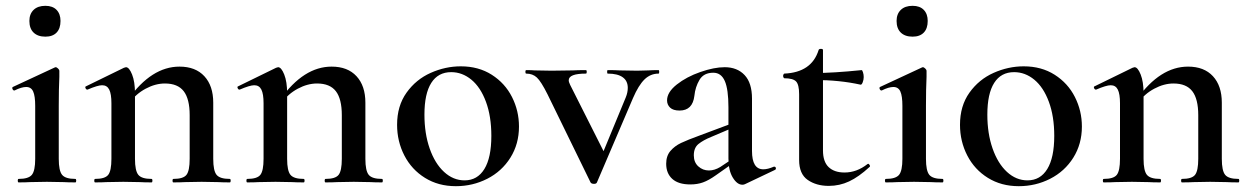

<svg xmlns="http://www.w3.org/2000/svg" viewBox="-20 -627 4296 660"><path d="M44 -12Q78 -12 89.5 -26Q101 -40 101 -81V-263Q101 -297 94 -312.5Q87 -328 70 -328Q54 -328 30 -316H29Q25 -316 23 -321Q21 -326 24 -328L168 -395L171 -396Q175 -396 179.5 -391.5Q184 -387 184 -384V-363Q182 -321 182 -264V-81Q182 -40 193.5 -26Q205 -12 239 -12Q242 -12 242 -6Q242 0 239 0Q214 0 199 -1L141 -2L83 -1Q69 0 44 0Q41 0 41 -6Q41 -12 44 -12ZM81 -555Q81 -579 95.5 -593Q110 -607 136 -607Q161 -607 174.5 -593Q188 -579 188 -555Q188 -529 174.5 -515Q161 -501 136 -501Q110 -501 95.5 -515Q81 -529 81 -555Z M576 -12Q610 -12 621 -26Q632 -40 632 -81V-231Q632 -287 611.5 -313.5Q591 -340 547 -340Q514 -340 480.5 -322Q447 -304 426 -274L421 -286Q501 -398 597 -398Q652 -398 682.5 -365Q713 -332 713 -274V-81Q713 -40 724.5 -26Q736 -12 770 -12Q773 -12 773 -6Q773 0 770 0Q745 0 730 -1L673 -2L616 -1Q601 0 576 0Q573 0 573 -6Q573 -12 576 -12ZM307 -12Q341 -12 352 -26Q363 -40 363 -81V-272Q363 -304 355.5 -319Q348 -334 331 -334Q316 -334 281 -319H280Q276 -319 274 -324Q272 -329 275 -330L406 -394Q412 -396 413 -396Q424 -396 434 -371Q444 -346 444 -306V-81Q444 -40 455.5 -26Q467 -12 501 -12Q504 -12 504 -6Q504 0 501 0Q476 0 461 -1L404 -2L346 -1Q332 0 307 0Q304 0 304 -6Q304 -12 307 -12Z M1099 -12Q1133 -12 1144 -26Q1155 -40 1155 -81V-231Q1155 -287 1134.5 -313.5Q1114 -340 1070 -340Q1037 -340 1003.5 -322Q970 -304 949 -274L944 -286Q1024 -398 1120 -398Q1175 -398 1205.5 -365Q1236 -332 1236 -274V-81Q1236 -40 1247.5 -26Q1259 -12 1293 -12Q1296 -12 1296 -6Q1296 0 1293 0Q1268 0 1253 -1L1196 -2L1139 -1Q1124 0 1099 0Q1096 0 1096 -6Q1096 -12 1099 -12ZM830 -12Q864 -12 875 -26Q886 -40 886 -81V-272Q886 -304 878.5 -319Q871 -334 854 -334Q839 -334 804 -319H803Q799 -319 797 -324Q795 -329 798 -330L929 -394Q935 -396 936 -396Q947 -396 957 -371Q967 -346 967 -306V-81Q967 -40 978.5 -26Q990 -12 1024 -12Q1027 -12 1027 -6Q1027 0 1024 0Q999 0 984 -1L927 -2L869 -1Q855 0 830 0Q827 0 827 -6Q827 -12 830 -12Z M1345 -198Q1345 -263 1377.5 -308.5Q1410 -354 1460.5 -376.5Q1511 -399 1564 -399Q1625 -399 1670.5 -370Q1716 -341 1740 -293.5Q1764 -246 1764 -192Q1764 -132 1734.5 -85Q1705 -38 1655 -12.5Q1605 13 1547 13Q1487 13 1441 -15.5Q1395 -44 1370 -92.5Q1345 -141 1345 -198ZM1669 -160Q1669 -227 1650.5 -277Q1632 -327 1600.5 -353Q1569 -379 1531 -379Q1486 -379 1462.5 -342Q1439 -305 1439 -233Q1439 -168 1457 -116.5Q1475 -65 1506.5 -36Q1538 -7 1577 -7Q1621 -7 1645 -46Q1669 -85 1669 -160Z M2244 -374Q2216 -374 2195.5 -354Q2175 -334 2156 -290L2032 0Q2030 5 2022 5Q2013 5 2010 0L1862 -303Q1840 -347 1825.5 -360.5Q1811 -374 1789 -374Q1786 -374 1786 -380Q1786 -386 1789 -386Q1807 -386 1818 -385L1876 -384L1949 -385Q1965 -386 1994 -386Q1997 -386 1997 -380Q1997 -374 1994 -374Q1935 -374 1935 -351Q1935 -345 1940 -335L2062 -93L2019 -21L2131 -292Q2138 -309 2138 -325Q2138 -349 2120.5 -361.5Q2103 -374 2069 -374Q2067 -374 2067 -380Q2067 -386 2069 -386Q2096 -386 2110 -385L2170 -384L2209 -385Q2220 -386 2244 -386Q2246 -386 2246 -380Q2246 -374 2244 -374Z M2532 8Q2514 8 2499 -16.5Q2484 -41 2484 -82V-258Q2484 -320 2471.5 -348.5Q2459 -377 2432 -377Q2399 -377 2384.5 -352.5Q2370 -328 2367 -298Q2361 -247 2316 -247Q2294 -247 2283.5 -257Q2273 -267 2273 -282Q2273 -310 2306.5 -336.5Q2340 -363 2387.5 -379.5Q2435 -396 2471 -396Q2514 -396 2539.5 -369Q2565 -342 2565 -288V-108Q2565 -45 2604 -45Q2619 -45 2640 -54H2642Q2646 -54 2647 -49.5Q2648 -45 2644 -43L2541 6Q2537 8 2532 8ZM2270 -64Q2270 -91 2284.5 -108Q2299 -125 2321 -135.5Q2343 -146 2387 -162L2494 -202L2497 -187L2424 -156Q2397 -145 2381 -132Q2365 -119 2365 -93Q2365 -69 2380.5 -55Q2396 -41 2417 -41Q2436 -41 2456 -53L2510 -89L2511 -74L2440 -24Q2416 -7 2396.5 0Q2377 7 2353 7Q2312 7 2291 -12Q2270 -31 2270 -64Z M2727 -77V-303Q2727 -336 2716.5 -347Q2706 -358 2676 -358Q2675 -358 2673.5 -360.5Q2672 -363 2672 -366Q2672 -369 2673.5 -371.5Q2675 -374 2676 -374Q2770 -378 2794 -455Q2795 -459 2802 -459Q2809 -459 2809 -455V-110Q2809 -71 2828.5 -52.5Q2848 -34 2883 -34Q2925 -34 2962 -63L2964 -64Q2967 -64 2969.5 -59.5Q2972 -55 2969 -53Q2932 -19 2899 -3.5Q2866 12 2829 12Q2786 12 2756.5 -8.5Q2727 -29 2727 -77ZM2780 -352V-376Q2844 -376 2942 -386Q2944 -386 2946.5 -378.5Q2949 -371 2949 -362Q2949 -353 2945.5 -344Q2942 -335 2938 -336Q2866 -352 2780 -352Z M3025 -12Q3059 -12 3070.5 -26Q3082 -40 3082 -81V-263Q3082 -297 3075 -312.5Q3068 -328 3051 -328Q3035 -328 3011 -316H3010Q3006 -316 3004 -321Q3002 -326 3005 -328L3149 -395L3152 -396Q3156 -396 3160.5 -391.5Q3165 -387 3165 -384V-363Q3163 -321 3163 -264V-81Q3163 -40 3174.5 -26Q3186 -12 3220 -12Q3223 -12 3223 -6Q3223 0 3220 0Q3195 0 3180 -1L3122 -2L3064 -1Q3050 0 3025 0Q3022 0 3022 -6Q3022 -12 3025 -12ZM3062 -555Q3062 -579 3076.5 -593Q3091 -607 3117 -607Q3142 -607 3155.5 -593Q3169 -579 3169 -555Q3169 -529 3155.5 -515Q3142 -501 3117 -501Q3091 -501 3076.5 -515Q3062 -529 3062 -555Z M3280 -198Q3280 -263 3312.5 -308.5Q3345 -354 3395.5 -376.5Q3446 -399 3499 -399Q3560 -399 3605.5 -370Q3651 -341 3675 -293.5Q3699 -246 3699 -192Q3699 -132 3669.5 -85Q3640 -38 3590 -12.5Q3540 13 3482 13Q3422 13 3376 -15.5Q3330 -44 3305 -92.5Q3280 -141 3280 -198ZM3604 -160Q3604 -227 3585.5 -277Q3567 -327 3535.5 -353Q3504 -379 3466 -379Q3421 -379 3397.5 -342Q3374 -305 3374 -233Q3374 -168 3392 -116.5Q3410 -65 3441.5 -36Q3473 -7 3512 -7Q3556 -7 3580 -46Q3604 -85 3604 -160Z M4043 -12Q4077 -12 4088 -26Q4099 -40 4099 -81V-231Q4099 -287 4078.5 -313.5Q4058 -340 4014 -340Q3981 -340 3947.5 -322Q3914 -304 3893 -274L3888 -286Q3968 -398 4064 -398Q4119 -398 4149.5 -365Q4180 -332 4180 -274V-81Q4180 -40 4191.5 -26Q4203 -12 4237 -12Q4240 -12 4240 -6Q4240 0 4237 0Q4212 0 4197 -1L4140 -2L4083 -1Q4068 0 4043 0Q4040 0 4040 -6Q4040 -12 4043 -12ZM3774 -12Q3808 -12 3819 -26Q3830 -40 3830 -81V-272Q3830 -304 3822.5 -319Q3815 -334 3798 -334Q3783 -334 3748 -319H3747Q3743 -319 3741 -324Q3739 -329 3742 -330L3873 -394Q3879 -396 3880 -396Q3891 -396 3901 -371Q3911 -346 3911 -306V-81Q3911 -40 3922.5 -26Q3934 -12 3968 -12Q3971 -12 3971 -6Q3971 0 3968 0Q3943 0 3928 -1L3871 -2L3813 -1Q3799 0 3774 0Q3771 0 3771 -6Q3771 -12 3774 -12Z"/></svg>

Font: Cormorant Garamond SemiBold
Style: Regular
Weight: 600
Designer: Christian Thalmann (Catharsis Fonts)
Foundry: Catharsis Fonts
Version: Version 4.000